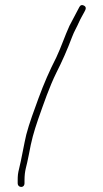

<svg xmlns="http://www.w3.org/2000/svg" viewBox="-20 -670 409 760"><path d="M77 56V45C77 1 85 -7 94 -57C105 -117 113 -145 131 -198C154 -263 175 -325 203 -382C226 -427 247 -475 265 -523C274 -547 284 -562 293 -583C299 -597 308 -611 314 -623C319 -632 324 -642 312 -648C304 -652 298 -650 294 -642C281 -618 268 -593 255 -568C237 -529 222 -483 203 -443C176 -390 154 -340 132 -280C117 -239 95 -180 84 -137C77 -109 63 -30 56 -4C51 16 50 24 50 45V56C50 64 56 70 64 70C72 70 77 64 77 56Z"/></svg>

Font: Electronic
Style: Lt
Weight: 300
Version: Version 1.011